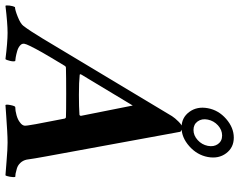

<svg xmlns="http://www.w3.org/2000/svg" viewBox="-168 -770 881 707"><g transform="rotate(90 272.5 -416.5)"><path d="M380.6 -778.6Q363.8 -763.2 359.4 -741.2Q355 -719.2 366 -703.9Q377 -688.5 397.5 -688.5Q418 -688.5 434.8 -703.9Q451.7 -719.2 456.1 -741.2Q460.4 -763.2 449.5 -778.6Q438.5 -793.9 418 -793.9Q397.5 -793.9 380.6 -778.6ZM331.1 -673.1Q310.1 -701.7 317.4 -741.2Q324.7 -780.8 356.9 -808.8Q389.2 -836.9 425.8 -836.9Q462.4 -836.9 483.4 -808.8Q504.4 -780.8 497.1 -741.2Q489.7 -701.7 457.5 -673.1Q425.3 -644.5 388.7 -644.5Q352.1 -644.5 331.1 -673.1ZM59.6 -130.9 346.7 -609.4Q353.5 -620.1 366.7 -633.3Q379.9 -646.5 386.7 -646.5Q392.6 -646.5 397.9 -644.3Q403.3 -642.1 404.3 -639.6L495.1 -144.5Q498.5 -127.9 502 -105.5Q505.4 -83 506.8 -74.2Q509.8 -60.5 518.8 -51Q527.8 -41.5 539.6 -38.1Q551.3 -34.7 558.1 -33.4Q564.9 -32.2 570.3 -32.2Q572.3 -25.9 569.8 -12.5Q567.4 1 564.5 3.9Q556.2 3.4 512 -0.2Q467.8 -3.9 444.3 -3.9Q425.8 -3.9 399.9 -2.4Q374 -1 344.2 1.2Q314.5 3.4 305.7 3.9Q302.7 0.5 306.2 -15.9Q309.6 -32.2 313.5 -32.2Q326.7 -32.2 343.3 -36.9Q359.9 -41.5 370.1 -49.8Q380.4 -57.1 381.8 -66.4Q382.8 -70.3 376.2 -107.4Q369.6 -144.5 362.3 -179.7L355.5 -214.8Q353.5 -218.8 350.6 -218.8Q333.5 -219.7 263.7 -219.7Q201.2 -219.7 168.9 -218.8Q163.6 -218.8 161.1 -213.9Q127.9 -159.2 112.3 -131.8Q81.5 -77.1 80.1 -65.4Q78.6 -56.6 86.9 -49.6Q95.2 -42.5 107.7 -39.1Q120.1 -35.6 129.9 -33.9Q139.6 -32.2 143.6 -32.2Q146.5 -27.3 143.3 -13.4Q140.1 0.5 136.7 3.9Q74.2 -3.9 40 -3.9Q4.9 -3.9 -59.6 3.9Q-62 1.5 -60.5 -11Q-59.1 -23.4 -54.7 -31.2Q-44.4 -31.2 -18.8 -41.5Q6.8 -51.8 14.6 -62.5Q32.7 -86.4 59.6 -130.9ZM307.6 -464.8 192.4 -273.4Q192.4 -269.5 194.3 -269.5Q220.7 -266.6 268.6 -266.6Q313.5 -266.6 341.8 -268.6Q342.8 -268.6 343.8 -269.8Q344.7 -271 345.2 -272.5L345.7 -273.4Z"/></g></svg>

Font: Crimson
Style: BoldItalic
Weight: 700
Italic angle: -11°
Version: Version 0.8